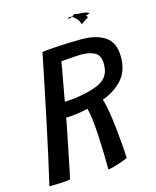

<svg xmlns="http://www.w3.org/2000/svg" viewBox="-120 -875 786 970"><g transform="rotate(-15 273.5 -389.5)"><path d="M16.5 13.5Q31.5 -50 49 -129.2Q66.5 -208.5 85.2 -296.8Q104 -385 122.5 -475.5Q141 -566 158.5 -651.5Q182.5 -654.5 218.5 -657Q254.5 -659.5 293.2 -661Q332 -662.5 364.5 -662.5Q443 -662.5 489 -631Q535 -599.5 535 -525Q535 -452.5 496.2 -408.2Q457.5 -364 390.5 -339Q399 -314.5 406.2 -271.5Q413.5 -228.5 418.5 -180.2Q423.5 -132 426.8 -89.5Q430 -47 430.5 -23.5Q413.5 -15.5 391.5 -8.2Q369.5 -1 351 3.8Q332.5 8.5 326.5 8.5Q326.5 -32 325.2 -78.8Q324 -125.5 321.5 -171.2Q319 -217 314.5 -254.8Q310 -292.5 303.5 -315Q272.5 -307 237.8 -303.2Q203 -299.5 188 -299.5Q187 -291 181.8 -264.8Q176.5 -238.5 169.2 -202Q162 -165.5 154 -126.2Q146 -87 138.8 -51.8Q131.5 -16.5 126.5 7Q107 11 74.8 12.2Q42.5 13.5 16.5 13.5ZM202.5 -379Q243 -379 298.5 -390Q343.5 -399 375.8 -412Q408 -425 425.2 -448.5Q442.5 -472 442.5 -512.5Q442.5 -557 415.2 -572.5Q388 -588 342.5 -588Q331.5 -588 309.2 -586.5Q287 -585 266 -583.2Q245 -581.5 238.5 -581Q237 -570 231.8 -541Q226.5 -512 220.2 -478Q214 -444 209 -416Q204 -388 202.5 -379ZM426.5 -762Q410.5 -751 399.2 -744Q388 -737 386 -735Q382 -755 367.5 -769Q353 -783 348 -783Q349.5 -784 351 -785.5H350.5L352 -786Q358.5 -791 359 -793Q368.5 -794.5 382 -790.5Q399.5 -791 415.5 -788Q431.5 -785 439.5 -779Q433 -776.5 427.5 -774.8Q422 -773 417.5 -771Q423 -766.5 426.5 -762ZM343 -782.5Q338.5 -779 332.5 -779Q326.5 -779 326.5 -780.5Q328.5 -788.5 350.5 -785.5Q346.5 -784.5 343 -782.5ZM346 -782Q346.5 -783.5 348 -783Q347.5 -782.5 346 -782Z"/></g></svg>

Font: Grandstander
Style: Italic
Weight: 400
Italic angle: -15°
Designer: Tyler Finck
Foundry: Etcetera Type Co
Version: Version 1.200; ttfautohint (v1.8.3)